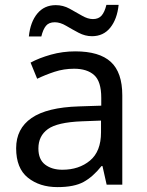

<svg xmlns="http://www.w3.org/2000/svg" viewBox="-20 -755 601 785"><path d="M288 -545Q386 -545 433 -502Q480 -459 480 -365V0H416L399 -76H395Q360 -32 321.5 -11Q283 10 215 10Q142 10 94 -28.5Q46 -67 46 -149Q46 -229 109 -272.5Q172 -316 303 -320L394 -323V-355Q394 -422 365 -448Q336 -474 283 -474Q241 -474 203 -461.5Q165 -449 132 -433L105 -499Q140 -518 188 -531.5Q236 -545 288 -545ZM314 -259Q214 -255 175.5 -227Q137 -199 137 -148Q137 -103 164.5 -82Q192 -61 235 -61Q303 -61 348 -98.5Q393 -136 393 -214V-262ZM98 -606Q104 -665 132.5 -699.5Q161 -734 208 -734Q238 -734 264.5 -719.5Q291 -705 315 -691Q339 -677 360 -677Q383 -677 395.5 -691.5Q408 -706 415 -735H465Q459 -677 431 -642Q403 -607 356 -607Q328 -607 301.5 -621Q275 -635 250.5 -649.5Q226 -664 204 -664Q180 -664 168 -649.5Q156 -635 149 -606Z"/></svg>

Font: Noto Sans PhagsPa
Style: Regular
Weight: 400
Designer: Monotype Design Team
Foundry: Monotype Imaging Inc.
Version: Version 2.004; ttfautohint (v1.8.4.7-5d5b)